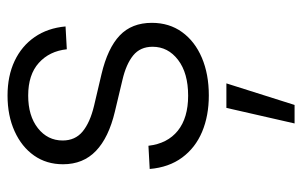

<svg xmlns="http://www.w3.org/2000/svg" viewBox="-168 -404 813 517"><g transform="rotate(-90 238.5 -145.5)"><path d="M240.2 10.3Q185.1 10.3 142.1 -7.8Q99.1 -25.9 72.8 -61.5Q46.4 -97.2 42 -148.9L104.5 -152.3Q110.4 -101.1 145 -73.2Q179.7 -45.4 239.3 -45.4Q300.3 -45.4 335.7 -72.5Q371.1 -99.6 371.1 -141.1Q371.1 -174.3 347.7 -193.4Q324.2 -212.4 282.2 -222.2L196.3 -242.7Q126.5 -259.3 90.6 -293.7Q54.7 -328.1 54.7 -382.3Q54.7 -426.8 78.1 -460.2Q101.6 -493.7 143.6 -512.7Q185.5 -531.7 239.7 -531.7Q292.5 -531.7 332.8 -512.7Q373 -493.7 397.2 -458.7Q421.4 -423.8 425.8 -375.5L364.3 -372.1Q359.4 -418.9 327.6 -447.5Q295.9 -476.1 239.7 -476.1Q185.1 -476.1 151.9 -450Q118.7 -423.8 118.7 -383.3Q118.7 -349.6 142.8 -329.6Q167 -309.6 211.9 -298.8L296.9 -278.8Q367.2 -262.2 401.4 -229.7Q435.5 -197.3 435.5 -143.1Q435.5 -96.2 410.6 -61.8Q385.7 -27.3 341.6 -8.5Q297.4 10.3 240.2 10.3ZM164.6 241.2 206.5 57.6H272.5L214.4 241.2Z"/></g></svg>

Font: Inter 28pt Light
Style: Regular
Weight: 300
Designer: Rasmus Andersson
Foundry: rsms
Version: Version 4.001;git-66647c0bb